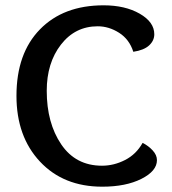

<svg xmlns="http://www.w3.org/2000/svg" viewBox="-20 -693 649 723"><path d="M517 -155Q539 -144 555 -126.5Q571 -109 571 -90Q571 -49 512.5 -19.5Q454 10 365 10Q219 10 130.5 -84.5Q42 -179 42 -332Q42 -492 130.5 -582.5Q219 -673 370 -673Q451 -673 506 -641.5Q561 -610 561 -564Q561 -540 541.5 -522Q522 -504 482 -498Q467 -545 428.5 -569.5Q390 -594 348 -594Q263 -594 209.5 -525Q156 -456 156 -351Q156 -230 210.5 -149.5Q265 -69 364 -69Q409 -69 451 -90.5Q493 -112 517 -155Z"/></svg>

Font: Overlock
Style: Bold
Weight: 700
Designer: Dario Muhafara
Foundry: Dario Manuel Muhafara
Version: Version 1.002